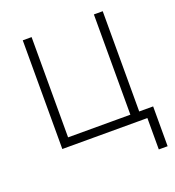

<svg xmlns="http://www.w3.org/2000/svg" viewBox="-128 -642 817 898"><g transform="rotate(-20 280.5 -192.5)"><path d="M85.9 0V-541H129.9V-42H439.9V-541H483.9V0ZM509.3 156.2V0H461.9V-42H553.2V156.2Z"/></g></svg>

Font: Inter 17pt ExtraLight
Style: Regular
Weight: 250
Version: Version 4.001;git-66647c0bb